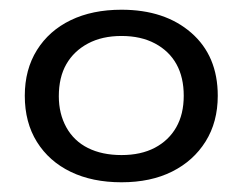

<svg xmlns="http://www.w3.org/2000/svg" viewBox="-20 -755 499 395"><path d="M230 -380Q170 -380 125.5 -401.5Q81 -423 56 -463Q31 -503 31 -558Q31 -612 56 -652Q81 -692 125.5 -713.5Q170 -735 230 -735Q319 -735 373.5 -687.5Q428 -640 428 -558Q428 -504 403 -464Q378 -424 334 -402Q290 -380 230 -380ZM230 -436Q270 -436 298.5 -451Q327 -466 342.5 -493Q358 -520 358 -558Q358 -596 343 -623Q328 -650 299 -665.5Q270 -681 230 -681Q190 -681 161 -665.5Q132 -650 116.5 -623Q101 -596 101 -557Q101 -521 116.5 -493Q132 -465 161 -450.5Q190 -436 230 -436Z"/></svg>

Font: Mona Sans Expanded
Style: Regular
Weight: 400
Width: 7
Designer: Deni Anggara
Foundry: GitHub
Version: Version 2.000